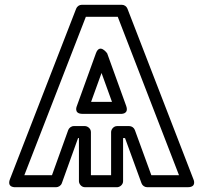

<svg xmlns="http://www.w3.org/2000/svg" viewBox="-20 -756 850 801"><path d="M519.1 -230H468.5C453.4 -230 443.5 -215.7 443.5 -205V-25H359.3V-205C359.3 -220.1 345 -230 334.3 -230H288.1C277 -230 267.6 -221.8 264.6 -213.5L196.8 -25H81.5L338.2 -686H471.2L726.8 -25H611.4L542.6 -213.6C539 -223.3 529.5 -230 519.1 -230ZM501.6 -180 570.4 8.6C574 18.3 583.5 25 593.9 25H763.3C803.3 25 786.6 -9 786.6 -9L511.6 -720C508.1 -729.2 498.7 -736 488.3 -736H321.1C311.3 -736 301.5 -729.7 297.8 -720L21.7 -9C7.2 28.3 45 25 45 25H214.4C223.2 25 234.2 18.9 237.9 8.5L305.7 -180H309.3V0C309.3 10.7 319.2 25 334.3 25H468.5C479.2 25 493.5 15.1 493.5 0V-180ZM324.4 -281H482.8C482.8 -281 519.6 -277.6 506.3 -314.5L427.1 -533.5C427.1 -533.5 396 -577.5 380.1 -533.5L300.9 -314.5C300.9 -314.5 285.2 -281 324.4 -281ZM360 -331 403.6 -451.5 447.2 -331Z"/></svg>

Font: Asimov
Style: WidOu
Weight: 500
Designer: Google
Version: Version 2.000980; 2014